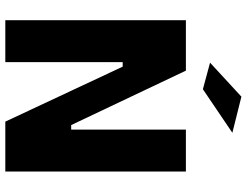

<svg xmlns="http://www.w3.org/2000/svg" viewBox="-123 -806 929 723"><g transform="rotate(90 341.5 -444.5)"><path d="M56 0V-680H246L451 -248H468V-680H626V0H438L231 -442H214V0ZM316 -744 216 -771 344 -889 480 -855Z"/></g></svg>

Font: Cairo Play ExtraBold
Style: Regular
Weight: 800
Version: Version 3.119